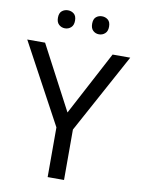

<svg xmlns="http://www.w3.org/2000/svg" viewBox="-98 -973 761 1039"><g transform="rotate(10 283.0 -454.0)"><path d="M283 -363 469 -714H566L328 -277V0H238V-273L0 -714H98ZM143 -859Q143 -885 157 -896.5Q171 -908 190 -908Q209 -908 223 -896.5Q237 -885 237 -859Q237 -834 223 -821.5Q209 -809 190 -809Q171 -809 157 -821.5Q143 -834 143 -859ZM331 -859Q331 -885 344.5 -896.5Q358 -908 377 -908Q396 -908 410 -896.5Q424 -885 424 -859Q424 -834 410 -821.5Q396 -809 377 -809Q358 -809 344.5 -821.5Q331 -834 331 -859Z"/></g></svg>

Font: Noto Sans Mongolian
Style: Regular
Weight: 400
Designer: Monotype Design Team
Foundry: Monotype Imaging Inc.
Version: Version 3.001; ttfautohint (v1.8.4.7-5d5b)